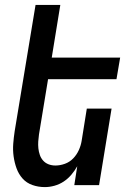

<svg xmlns="http://www.w3.org/2000/svg" viewBox="-20 -755 540 783"><path d="M163 8Q136 8 112 -0.5Q88 -9 72 -27Q56 -45 47.5 -68.5Q39 -92 35.5 -117.5Q32 -143 34 -169Q36 -195 40 -221L125 -735H226L191 -520H470L455 -432H176L139 -207Q137 -193 136 -178.5Q135 -164 136.5 -150Q138 -136 142.5 -123Q147 -110 156 -100Q165 -90 178 -85Q191 -80 206 -80Q225 -80 244.5 -87Q264 -94 278.5 -109Q293 -124 301.5 -143Q310 -162 313 -181L334 -312H435L384 0H283L295 -77Q285 -59 271 -42.5Q257 -26 239.5 -14.5Q222 -3 202 2.5Q182 8 163 8Z"/></svg>

Font: Iosevka Semibold
Style: Italic
Weight: 600
Italic angle: -9°
Monospace: yes
Designer: Belleve Invis
Foundry: Belleve Invis
Version: Version 32.5.0; ttfautohint (v1.8.4)